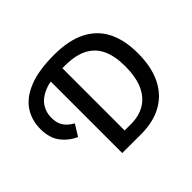

<svg xmlns="http://www.w3.org/2000/svg" viewBox="-148 -878 1088 1088"><g transform="rotate(-45 396.0 -333.5)"><path d="M273 0V-616H373V-81H425Q490 -81 537 -110Q584 -139 608.5 -195.5Q633 -252 633 -337Q633 -417 608 -471Q583 -525 530 -552.5Q477 -580 394 -580H353Q275 -580 225.5 -559.5Q176 -539 153 -504Q130 -469 130 -427Q130 -383 148 -356Q166 -329 202 -309L160 -241Q106 -266 73.5 -310Q41 -354 41 -424Q41 -495 77 -549.5Q113 -604 190.5 -635.5Q268 -667 393 -667Q508 -667 584.5 -629Q661 -591 698.5 -517.5Q736 -444 736 -337Q736 -228 699 -153Q662 -78 592.5 -39Q523 0 425 0Z"/></g></svg>

Font: Source Sans 3 ExtraLight Medium
Style: Regular
Weight: 500
Version: Version 3.052;hotconv 1.1.0;makeotfexe 2.6.0